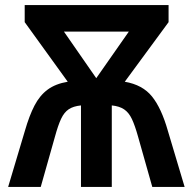

<svg xmlns="http://www.w3.org/2000/svg" viewBox="-20 -734 757 754"><path d="M642 -714V-647L470 -413Q540 -401 577 -355Q614 -309 639 -221L705 0H578L522 -198Q510 -241 498 -266.5Q486 -292 467.5 -304.5Q449 -317 419 -320V0H298V-320Q268 -317 250 -305Q232 -293 220 -267.5Q208 -242 196 -198L140 0H12L78 -221Q95 -280 115.5 -319.5Q136 -359 167 -382Q198 -405 246 -413L77 -647V-714ZM486 -610H231L358 -427Z"/></svg>

Font: Noto Sans SemiCondensed SemiBold
Style: Regular
Weight: 600
Width: 4
Designer: Monotype Design Team
Foundry: Monotype Imaging Inc.
Version: Version 2.013; ttfautohint (v1.8.4.7-5d5b)